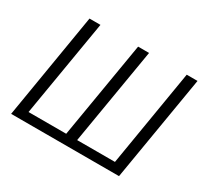

<svg xmlns="http://www.w3.org/2000/svg" viewBox="-146 -931 1212 1139"><g transform="rotate(30 459.5 -361.0)"><path d="M165 -722H240L129 -61H387L498 -722H573L462 -61H721L831 -722H905L784 0H45Z"/></g></svg>

Font: Nebula Sans Book
Style: Regular
Weight: 400
Italic angle: -9°
Designer: Paul D. Hunt for Adobe (as Source Sans)
Foundry: Nebula Entertainment & Broadcasting LLC
Version: Version 1.010